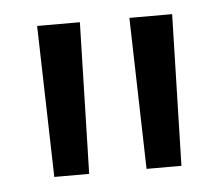

<svg xmlns="http://www.w3.org/2000/svg" viewBox="-33 -775 394 340"><g transform="rotate(-5 164.0 -605.5)"><path d="M120 -740 113 -471H51L44 -740ZM284 -740 277 -471H215L208 -740Z"/></g></svg>

Font: Pathway Extreme 8pt Thin 12pt Light
Style: Regular
Weight: 300
Version: Version 1.001;gftools[0.9.26]